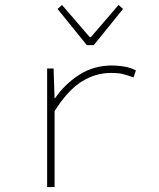

<svg xmlns="http://www.w3.org/2000/svg" viewBox="-20 -754 640 774"><path d="M170 0V-478H196L200 -358H202Q241 -415 299.5 -452.5Q358 -490 431 -490Q454 -490 479.5 -486Q505 -482 528 -470L518 -442Q491 -452 473.5 -456Q456 -460 427 -460Q365 -460 309 -425Q253 -390 200 -306V0ZM330 -572 212 -718 230 -734 342 -604H346L458 -734L476 -718L358 -572Z"/></svg>

Font: Source Code Pro ExtraLight
Style: Regular
Weight: 200
Monospace: yes
Designer: Paul D. Hunt, Teo Tuominen
Foundry: Adobe
Version: Version 1.026;hotconv 1.1.0;makeotfexe 2.6.0